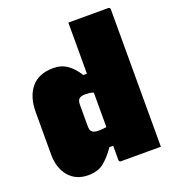

<svg xmlns="http://www.w3.org/2000/svg" viewBox="-138 -855 875 971"><g transform="rotate(-20 300.0 -370.0)"><path d="M189 -560Q233 -560 265.5 -536.5Q298 -513 320 -475H340V-750H554Q565 -750 565 -739V0H351Q340 0 340 -11V-87H320Q291 -45 258.5 -17.5Q226 10 172 10Q106 10 68 -35Q30 -80 30 -153V-380Q30 -463 70 -511.5Q110 -560 189 -560ZM262 -194Q272 -184 297 -184Q322 -184 340 -188V-373Q331 -377 319.5 -378.5Q308 -380 297 -380Q273 -380 263 -371Q253 -362 253 -340V-223Q253 -203 262 -194Z"/></g></svg>

Font: Recursive Mn Lnr St XBk
Style: Regular
Weight: 1000
Monospace: yes
Version: Version 1.079;hotconv 1.0.112;makeotfexe 2.5.65598; ttfautoh